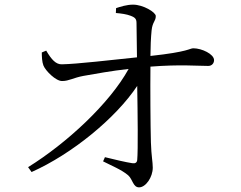

<svg xmlns="http://www.w3.org/2000/svg" viewBox="-20 -790 1040 827"><path d="M116 -49C289 -126 479 -281 571 -420C573 -300 575 -143 571 -101C570 -90 563 -85 550 -87C523 -91 472 -103 432 -113L424 -95C459 -77 504 -59 532 -35C552 -17 553 17 579 17C608 17 638 -27 638 -68C638 -93 632 -116 630 -177C628 -251 627 -410 628 -503C755 -513 832 -506 877 -506C892 -506 902 -517 902 -531C902 -557 849 -582 813 -582C796 -582 795 -567 628 -549C628 -585 630 -630 633 -659C637 -697 651 -698 651 -721C651 -737 597 -770 553 -770C526 -770 498 -761 480 -755L479 -734C502 -732 525 -729 543 -722C561 -715 568 -709 568 -691L570 -543C464 -532 309 -514 247 -513C221 -512 202 -533 179 -572L160 -564C160 -547 161 -523 167 -508C176 -485 221 -440 248 -441C277 -441 296 -455 339 -463C390 -472 461 -485 534 -493C452 -344 267 -173 101 -70Z"/></svg>

Font: Harano Aji Mincho CN
Style: Regular
Weight: 400
Foundry: Masamichi Hosoda
Version: HaranoAjiMinchoCN-Regular version 20230610;ttx 4.39.4